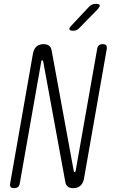

<svg xmlns="http://www.w3.org/2000/svg" viewBox="-20 -970 640 1000"><path d="M152 -693Q157 -716 170.5 -728Q184 -740 207 -740Q225 -740 235.5 -732Q246 -724 249 -707L364 -80Q364 -77 365.5 -75.5Q367 -74 369 -74Q371 -74 372 -75.5Q373 -77 374 -80L486 -715Q488 -728 495 -734Q502 -740 515 -740Q528 -740 533 -734Q538 -728 536 -715L417 -37Q412 -14 398 -2Q384 10 361 10Q343 10 333 2Q323 -6 320 -23L205 -650Q204 -653 203 -654.5Q202 -656 200 -656Q198 -656 196.5 -654.5Q195 -653 195 -650L83 -15Q81 -2 73.5 4Q66 10 53 10Q40 10 35.5 4Q31 -2 33 -15ZM362 -810Q344 -810 341.5 -817Q339 -824 353 -838L443 -934Q451 -942 459.5 -946Q468 -950 478 -950Q498 -950 499.5 -942.5Q501 -935 486 -919L393 -824Q387 -817 379 -813.5Q371 -810 362 -810Z"/></svg>

Font: Maple Mono NL Thin
Style: Italic
Weight: 250
Italic angle: -10°
Monospace: yes
Designer: subframe7536
Version: Version 7.000